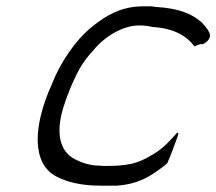

<svg xmlns="http://www.w3.org/2000/svg" viewBox="-20 -618 681 604"><path d="M143 -353C83 -220 80 -103 157 -63C193 -44 239 -34 294 -34H349C427 -40 466 -73 506 -104C518 -130 529 -163 540 -192V-194C543 -200 539 -203 535 -198L534 -197C516 -177 493 -150 459 -131C441 -120 416 -107 390 -102C366 -97 340 -96 313 -96C306 -96 299 -96 292 -97C264 -97 237 -106 218 -116H219H218C165 -141 156 -204 179 -279C190 -315 205 -352 222 -386L231 -403C244 -425 257 -442 274 -460C306 -500 364 -538 418 -538C434 -538 447 -536 461 -533C526 -529 566 -506 592 -472C599 -475 610 -481 617 -479C621 -480 638 -488 641 -505C640 -518 630 -531 616 -546C585 -575 541 -592 472 -596H471C466 -597 462 -597 458 -598H429C363 -598 314 -570 271 -535C218 -493 170 -422 143 -353ZM349 -34ZM459 -131Z"/></svg>

Font: SolarCharger
Style: 352
Weight: 300
Designer: Mew Too
Foundry: Cannot Into Space Fonts/KineticPlasma Fonts
Version: Version 1.100